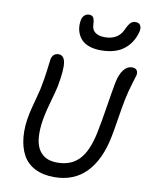

<svg xmlns="http://www.w3.org/2000/svg" viewBox="-104 -1057 893 1145"><g transform="rotate(10 342.0 -484.5)"><path d="M446.8 -779.8Q405.3 -779.8 374.3 -791.3Q343.3 -802.7 326.2 -823Q309.1 -843.3 301.8 -867.9Q294.4 -892.6 296.9 -920.9Q298.8 -949.7 311.5 -963.4Q324.2 -977.1 342.8 -977.1Q360.4 -977.1 367.9 -965.8Q375.5 -954.6 377 -923.8Q377.4 -892.6 398.4 -876.7Q419.4 -860.8 456.1 -860.8Q536.6 -860.8 565.9 -924.8Q580.6 -957.5 593 -969.7Q605.5 -981.9 622.1 -981.9Q645.5 -981.9 653.6 -965.3Q661.6 -948.7 653.8 -922.9Q634.8 -856 583.7 -817.9Q532.7 -779.8 446.8 -779.8ZM304.2 13.2Q235.8 13.2 187.3 -11.7Q138.7 -36.6 113.8 -82.3Q88.9 -127.9 83 -192.6Q77.1 -257.3 94.2 -336.9Q100.6 -366.2 115 -418.9Q129.4 -471.7 132.8 -487.8Q147.5 -559.6 153.3 -611.8Q159.2 -664.1 161.1 -674.8Q169.9 -712.9 204.1 -712.9Q236.8 -712.9 244.1 -670.4Q251.5 -627.9 231.9 -522.9Q226.6 -497.6 208.3 -432.6Q189.9 -367.7 184.1 -336.9Q172.4 -278.8 172.4 -233.6Q172.4 -188.5 182.1 -158.9Q191.9 -129.4 210.7 -110.4Q229.5 -91.3 253.4 -83.3Q277.3 -75.2 308.1 -75.2Q391.6 -75.2 440.9 -128.2Q490.2 -181.2 513.2 -296.9Q526.4 -361.3 541.3 -456.3Q556.2 -551.3 566.9 -606.9Q577.1 -656.7 598.6 -684.3Q620.1 -711.9 650.9 -711.9Q668.5 -711.9 677.5 -701.2Q686.5 -690.4 683.1 -670.9Q681.2 -661.6 666.5 -615.7Q651.9 -569.8 640.1 -513.2Q632.3 -475.1 620.4 -399.4Q608.4 -323.7 601.1 -287.1Q572.8 -141.1 498.3 -64Q423.8 13.2 304.2 13.2Z"/></g></svg>

Font: Shantell Sans Normal
Style: Italic
Weight: 400
Italic angle: -11.31°
Designer: Stephen Nixon, Anya Danilova, Shantell Martin
Foundry: Arrow Type
Version: Version 1.006;[559af2be0]